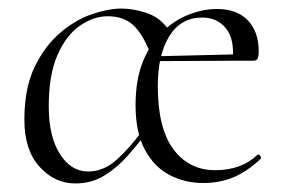

<svg xmlns="http://www.w3.org/2000/svg" viewBox="-20 -416 665 449"><path d="M297 -170 332 -299Q332 -287 336.5 -273.5Q341 -260 345 -245.5Q349 -231 349 -215Q349 -116 385.5 -67Q422 -18 483 -18Q545 -18 582 -54Q585 -56 588.5 -51.5Q592 -47 589 -44Q557 -14 525 -1Q493 12 455 12Q413 12 377 -6.5Q341 -25 319 -65.5Q297 -106 297 -170ZM330 -273 329 -284 536 -289V-274ZM297 -170Q297 -231 315 -274Q333 -317 361.5 -343.5Q390 -370 423 -382.5Q456 -395 487 -395Q534 -395 559.5 -368.5Q585 -342 585 -296Q585 -285 582.5 -279.5Q580 -274 573 -274H524Q529 -324 508.5 -349.5Q488 -375 453 -375Q403 -375 376 -331.5Q349 -288 349 -215ZM156 13Q108 13 72.5 -26Q37 -65 37 -136Q37 -210 61 -259.5Q85 -309 121 -339.5Q157 -370 195.5 -383Q234 -396 264 -396Q290 -396 320.5 -386.5Q351 -377 371 -351L335 -282Q316 -334 293 -356Q270 -378 232 -378Q199 -378 167 -356Q135 -334 114.5 -287.5Q94 -241 94 -167Q94 -97 120 -56Q146 -15 186 -15Q223 -15 254 -43.5Q285 -72 311 -108L319 -101Q301 -77 277.5 -50.5Q254 -24 224 -5.5Q194 13 156 13Z"/></svg>

Font: Cormorant Infant Light
Style: Regular
Weight: 300
Designer: Christian Thalmann (Catharsis Fonts)
Foundry: Catharsis Fonts
Version: Version 4.001